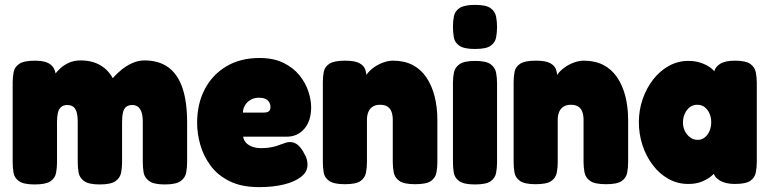

<svg xmlns="http://www.w3.org/2000/svg" viewBox="-20 -748 3156 788"><path d="M122 9Q77 9 58 -4.5Q39 -18 35.5 -39Q32 -60 32 -82V-409Q32 -432 36 -452.5Q40 -473 59 -486Q78 -499 124 -499Q169 -499 189.5 -481.5Q210 -464 210 -425L196 -428Q197 -431 205 -442.5Q213 -454 227.5 -467.5Q242 -481 263 -490.5Q284 -500 311 -500Q341 -500 365.5 -492Q390 -484 409.5 -468Q429 -452 443 -427Q459 -446 479.5 -462.5Q500 -479 524 -489.5Q548 -500 573 -500Q632 -500 671 -471.5Q710 -443 729 -386.5Q748 -330 748 -245V-82Q748 -60 744 -39Q740 -18 721 -4.5Q702 9 656 9Q611 9 592 -5Q573 -19 569.5 -40Q566 -61 566 -83V-247Q566 -272 561 -287Q556 -302 546.5 -309.5Q537 -317 523 -317Q508 -317 498.5 -310Q489 -303 485 -287.5Q481 -272 481 -246V-82Q481 -60 477 -39Q473 -18 454 -4.5Q435 9 389 9Q344 9 325 -5Q306 -19 302.5 -40Q299 -61 299 -83V-247Q299 -272 294.5 -287.5Q290 -303 280.5 -310Q271 -317 256 -317Q240 -317 230.5 -308.5Q221 -300 217.5 -284.5Q214 -269 214 -247V-81Q214 -59 210 -38Q206 -17 187 -4Q168 9 122 9Z M1044 20Q971 20 922 -4.5Q873 -29 844 -68.5Q815 -108 802 -154Q789 -200 789 -243Q789 -322 820.5 -382Q852 -442 909.5 -476Q967 -510 1045 -510Q1103 -510 1143.5 -490Q1184 -470 1209 -439Q1234 -408 1245.5 -373Q1257 -338 1257 -308Q1257 -252 1229 -219.5Q1201 -187 1157 -187H978Q980 -173 989.5 -162.5Q999 -152 1015 -146Q1031 -140 1052 -140Q1071 -140 1086.5 -142.5Q1102 -145 1113.5 -148.5Q1125 -152 1135 -156Q1145 -160 1153.5 -162.5Q1162 -165 1170 -165Q1188 -165 1202.5 -153Q1217 -141 1229 -117Q1237 -104 1239.5 -93Q1242 -82 1242 -71Q1242 -43 1216 -22.5Q1190 -2 1145.5 9Q1101 20 1044 20ZM977 -286H1063Q1077 -286 1083.5 -291.5Q1090 -297 1090 -308Q1090 -320 1084.5 -329Q1079 -338 1068.5 -342.5Q1058 -347 1043 -347Q1023 -347 1008 -338Q993 -329 985 -315Q977 -301 977 -286Z M1395 8Q1350 8 1331 -5.5Q1312 -19 1308.5 -40Q1305 -61 1305 -83V-412Q1305 -434 1309 -454Q1313 -474 1332 -486.5Q1351 -499 1396 -499Q1437 -499 1455.5 -488.5Q1474 -478 1479 -463Q1484 -448 1483.5 -435.5Q1483 -423 1485 -420L1475 -411Q1474 -427 1485 -442.5Q1496 -458 1514 -471Q1532 -484 1553 -491.5Q1574 -499 1593 -499Q1639 -499 1673 -481.5Q1707 -464 1729.5 -431Q1752 -398 1763.5 -353.5Q1775 -309 1775 -255V-82Q1775 -60 1771 -39Q1767 -18 1748.5 -5Q1730 8 1684 8Q1638 8 1619 -5.5Q1600 -19 1596 -40Q1592 -61 1592 -83V-256Q1592 -276 1586.5 -290Q1581 -304 1569.5 -311Q1558 -318 1540 -318Q1522 -318 1510 -310.5Q1498 -303 1492 -289Q1486 -275 1486 -256V-82Q1486 -60 1482 -39Q1478 -18 1459.5 -5Q1441 8 1395 8Z M1929 9Q1884 9 1865 -4.5Q1846 -18 1842.5 -39Q1839 -60 1839 -82V-408Q1839 -430 1843 -450.5Q1847 -471 1866 -484.5Q1885 -498 1930 -498Q1975 -498 1993.5 -484.5Q2012 -471 2016 -450Q2020 -429 2020 -406V-81Q2020 -59 2016 -38Q2012 -17 1993.5 -4Q1975 9 1929 9ZM1929 -547Q1884 -547 1865 -560.5Q1846 -574 1842.5 -595Q1839 -616 1839 -638Q1839 -661 1843 -681.5Q1847 -702 1866 -715Q1885 -728 1930 -728Q1975 -728 1993.5 -714.5Q2012 -701 2016 -680Q2020 -659 2020 -637Q2020 -615 2016 -594Q2012 -573 1993.5 -560Q1975 -547 1929 -547Z M2178 8Q2133 8 2114 -5.5Q2095 -19 2091.5 -40Q2088 -61 2088 -83V-412Q2088 -434 2092 -454Q2096 -474 2115 -486.5Q2134 -499 2179 -499Q2220 -499 2238.5 -488.5Q2257 -478 2262 -463Q2267 -448 2266.5 -435.5Q2266 -423 2268 -420L2258 -411Q2257 -427 2268 -442.5Q2279 -458 2297 -471Q2315 -484 2336 -491.5Q2357 -499 2376 -499Q2422 -499 2456 -481.5Q2490 -464 2512.5 -431Q2535 -398 2546.5 -353.5Q2558 -309 2558 -255V-82Q2558 -60 2554 -39Q2550 -18 2531.5 -5Q2513 8 2467 8Q2421 8 2402 -5.5Q2383 -19 2379 -40Q2375 -61 2375 -83V-256Q2375 -276 2369.5 -290Q2364 -304 2352.5 -311Q2341 -318 2323 -318Q2305 -318 2293 -310.5Q2281 -303 2275 -289Q2269 -275 2269 -256V-82Q2269 -60 2265 -39Q2261 -18 2242.5 -5Q2224 8 2178 8Z M2995 7Q2956 7 2932 -8.5Q2908 -24 2909 -45H2918Q2913 -36 2898 -24Q2883 -12 2860 -2.5Q2837 7 2805 7Q2761 7 2724 -13.5Q2687 -34 2659.5 -70Q2632 -106 2617 -151.5Q2602 -197 2602 -247Q2602 -296 2617.5 -341Q2633 -386 2660.5 -421.5Q2688 -457 2725 -477.5Q2762 -498 2805 -498Q2834 -498 2857 -490Q2880 -482 2896 -470Q2912 -458 2917 -447H2910Q2913 -471 2934 -485Q2955 -499 2996 -499Q3041 -499 3059.5 -485.5Q3078 -472 3082 -451Q3086 -430 3086 -408V-83Q3086 -61 3082 -40Q3078 -19 3059.5 -6Q3041 7 2995 7ZM2844 -174Q2860 -174 2872.5 -184Q2885 -194 2892 -210.5Q2899 -227 2899 -246Q2899 -266 2892 -282Q2885 -298 2872.5 -308Q2860 -318 2842 -318Q2824 -318 2811 -308Q2798 -298 2790.5 -281.5Q2783 -265 2783 -245Q2783 -226 2791 -210Q2799 -194 2812.5 -184Q2826 -174 2844 -174Z"/></svg>

Font: Fredoka SemiCondensed
Style: Bold
Weight: 700
Width: 4
Designer: Ben Nathan
Foundry: Milena B. Brandão, Ben Nathan
Version: Version 2.001